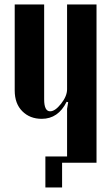

<svg xmlns="http://www.w3.org/2000/svg" viewBox="-20 -719 491 847"><path d="M273.9 -270Q236.8 -194.8 164.1 -194.8Q111.8 -194.8 78.4 -228.3Q44.9 -261.7 44.9 -319.8V-699.2H174.8V-280.8Q174.8 -228 201.2 -228Q223.1 -228 249.5 -261.5Q275.9 -294.9 275.9 -325.2V-699.2H405.8V-1H253.9V107.9H180.2V-28.8H275.9V-238.8L280.8 -268.1Z"/></svg>

Font: Moniqa Black Heading
Style: Regular
Weight: 900
Designer: Rajesh Rajput
Foundry: Rajesh Rajput
Version: Version 1.000